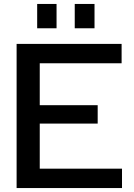

<svg xmlns="http://www.w3.org/2000/svg" viewBox="-20 -951 676 971"><path d="M64 0V-729H595V-631H181V-98H597V0ZM165 -326V-419H474V-326ZM168 -808V-931H266V-808ZM358 -808V-931H458V-808Z"/></svg>

Font: Hubot Sans Medium
Style: Regular
Weight: 500
Designer: Deni Anggara
Foundry: GitHub, Inc., Subsidiary of Microsoft Corporation
Version: Version 2.000